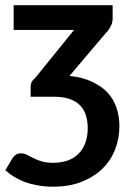

<svg xmlns="http://www.w3.org/2000/svg" viewBox="-39 -533 505 734"><path d="M367.7 -409.2 226.6 -242.7Q274.9 -237.8 311.5 -221.2Q349.1 -203.6 371.1 -180.2Q394.5 -155.3 405.8 -122.6Q417.5 -88.4 417.5 -51.3Q417.5 -4.4 401.4 37.6Q384.3 81.1 353 111.3Q321.8 142.6 272.9 162.1Q226.1 180.7 162.1 180.7Q131.3 180.7 103.5 175.3Q78.6 170.9 55.2 162.6Q37.6 156.2 14.6 142.6Q-2 132.8 -18.6 117.7L9.8 70.3Q14.6 62.5 22.9 57.6Q29.8 53.2 41 53.2Q52.7 53.2 63.5 58.6Q66.9 60.5 87.4 70.8Q103.5 79.1 119.1 83.5Q137.7 89.4 164.1 89.4Q194.8 89.4 219.7 80.6Q243.7 72.3 261.7 54.2Q278.8 37.1 287.6 12.2Q296.4 -12.7 296.4 -43.5Q296.4 -68.8 289.6 -91.8Q283.2 -112.8 267.6 -129.9Q252 -145.5 228 -154.3Q201.7 -163.1 170.4 -163.1H78.1V-201.7Q78.1 -221.7 94.7 -233.9L244.1 -418.5H13.2V-513.2H391.6V-461.9Q391.6 -446.3 384.3 -432.6Q377.4 -418.9 367.7 -409.2Z"/></svg>

Font: Lato-SemiBold
Style: Bold
Weight: 500
Designer: Lukasz Dziedzic with Adam Twardoch and Botio Nikoltchev
Foundry: tyPoland Lukasz Dziedzic
Version: ""